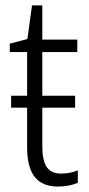

<svg xmlns="http://www.w3.org/2000/svg" viewBox="-20 -678 327 708"><path d="M267 -50V-4Q234 10 194 10Q136 10 108 -25.5Q80 -61 80 -135V-281H21V-325H80V-486H16V-517L81 -534L98 -658H136V-532H265V-486H136V-325H257V-281H136V-138Q136 -87 152 -62.5Q168 -38 205 -38Q240 -38 267 -50Z"/></svg>

Font: Noto Sans UI NarrowLight
Style: Regular
Weight: 300
Width: 4
Designer: Monotype Design Team
Foundry: Monotype Imaging Inc.
Version: Version 1.001